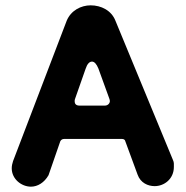

<svg xmlns="http://www.w3.org/2000/svg" viewBox="-20 -684 696 720"><path d="M96 16C121 16 146 1 162 -27L206 -154C209 -160 214 -163 221 -163H437C444 -163 449 -160 450 -154L496 -29C507 2 535 14 560 14C596 14 632 -13 632 -58C632 -66 633 -75 629 -83L413 -606C398 -645 359 -664 320 -664C284 -664 246 -645 230 -606L29 -80C26 -71 24 -62 24 -53C24 -12 61 16 96 16ZM278 -288C263 -288 260 -297 260 -304C260 -307 260 -309 261 -312L301 -426C307 -444 315 -453 325 -453C334 -453 342 -444 349 -427L390 -314C391 -311 392 -308 392 -305C392 -297 385 -288 373 -288Z"/></svg>

Font: Dongle
Style: Bold
Weight: 700
Designer: Yanghee Ryu
Foundry: Yanghee Ryu
Version: Version 2.000